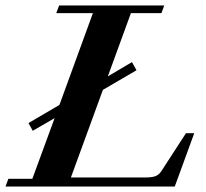

<svg xmlns="http://www.w3.org/2000/svg" viewBox="-33 -683 753 703"><path d="M-12.7 0 -2.4 -28.3H85.4L167 -250.5L86.9 -204.1L71.3 -232.4L184.6 -298.8L307.1 -634.8H172.9L183.6 -663.1H568.4L558.1 -634.8H446.3L361.8 -403.3L450.2 -455.6L466.8 -425.8L343.8 -354L226.6 -33.2H499Q523.4 -33.2 536.4 -38.1Q549.3 -43 558.6 -57.6L647.9 -195.3H678.2L606.9 0Z"/></svg>

Font: Elstob
Style: Bold Italic
Weight: 700
Italic angle: -20°
Designer: Peter S. Baker
Version: Version 1.015